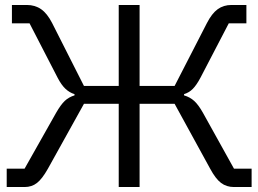

<svg xmlns="http://www.w3.org/2000/svg" viewBox="-20 -753 1040 773"><path d="M7 0V-74H79L206 -299Q225 -332 241 -347Q257 -362 280 -369V-374Q260 -380 243.5 -395.5Q227 -411 212 -440L99 -659H28V-733H88Q121 -733 145.5 -716Q170 -699 190 -660L318 -407H458V-733H542V-407H683L813 -660Q833 -699 856.5 -716Q880 -733 912 -733H972V-659H901L787 -440Q771 -410 756 -395Q741 -380 721 -374V-369Q745 -362 762 -346.5Q779 -331 797 -299L922 -74H993V0H922Q892 0 870 -16.5Q848 -33 826 -74L683 -335H542V0H458V-335H318L173 -74Q150 -33 129 -16.5Q108 0 79 0Z"/></svg>

Font: IBM Plex Sans JP
Style: Regular
Weight: 400
Designer: Mike Abbink; Paul van der Laan; Pieter van Rosmalen; Wujin Sim; Yejin Wi; Jinhee Kim; Boomi Park; Yona Kim; Kichan Ma
Foundry: Sandoll Inc.
Version: Version 1.001